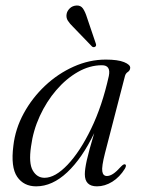

<svg xmlns="http://www.w3.org/2000/svg" viewBox="-20 -667 519 696"><path d="M360.5 -111.5Q348 -62.5 350.8 -45.8Q353.5 -29 367.5 -29Q378 -29 390 -36.8Q402 -44.5 420 -64.5Q429 -73.5 434 -71Q439.5 -68 433 -56Q414 -25 387 -8.2Q360 8.5 331.5 8.5Q287.5 8.5 287.5 -35.5Q287.5 -53.5 294.5 -85.5Q301.5 -117.5 321.5 -184.5Q278 -93.5 223.8 -42.5Q169.5 8.5 111 8.5Q66 8.5 42.2 -26.2Q18.5 -61 28.5 -139Q35.5 -200 66 -256Q96.5 -312 143.2 -356Q190 -400 247 -425.5Q304 -451 363.5 -451Q407 -451 429.8 -441.8Q452.5 -432.5 452 -421Q451.5 -411.5 443.5 -406.2Q435.5 -401 433 -391.5ZM92.5 -136Q83.5 -75.5 98.8 -49Q114 -22.5 141.5 -22.5Q180 -22.5 225 -69.8Q270 -117 310.2 -200Q350.5 -283 374.5 -391.5Q382.5 -430.5 349.5 -430.5Q305 -430.5 262.5 -406.2Q220 -382 184.2 -340.5Q148.5 -299 124.2 -246.2Q100 -193.5 92.5 -136ZM295.5 -603 327.5 -508.5Q330 -501 325.5 -498Q320 -494 314 -498L245 -569.5Q233 -581 226 -592Q219 -603 221.5 -616.5Q223.5 -627.5 233 -636.8Q242.5 -646 257 -647Q272.5 -648 280.8 -636Q289 -624 295.5 -603Z"/></svg>

Font: Fraunces 72pt Light
Style: Italic
Weight: 300
Italic angle: -16°
Version: Version 1.000;[b76b70a41]